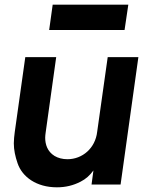

<svg xmlns="http://www.w3.org/2000/svg" viewBox="-20 -788 634 820"><path d="M512 -660 528 -768H205L190 -660ZM223 12C260 12 293 4 324 -12C346 -23 364 -39 379 -60L371 0H495L571 -544H440L395 -225C387 -155 332 -108 268 -108C247 -108 228 -113 213 -122C182 -141 173 -172 173 -200C173 -207 174 -214 175 -222L220 -544H88L43 -224C41 -207 39 -192 39 -176C39 -148 45 -120 55 -91C75 -32 136 12 223 12Z"/></svg>

Font: Plus Jakarta Sans
Style: Bold Italic
Weight: 700
Italic angle: -8°
Designer: Gumpita Rahayu
Foundry: Tokotype
Version: Version 2.071;gftools[0.9.30]